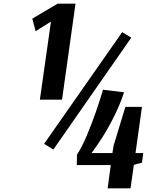

<svg xmlns="http://www.w3.org/2000/svg" viewBox="-20 -770 845 1040"><path d="M389 -750 316 -230H196L256 -653L173 -601L155 -669L292 -750ZM269 40 219 9 642 -596 691 -566ZM652 -270Q632 -209 602.5 -148.5Q573 -88 540 -35Q507 18 476 59H589L595 20L659 -191H749L714 59H756L749 111L705 123L687 250H563L580 124H396L397 68Q424 26 450 -35.5Q476 -97 499 -163Q522 -229 538 -284Z"/></svg>

Font: Arsenal SC
Style: Bold Italic
Weight: 700
Italic angle: -9.10001°
Designer: Andrij Shevchenko
Foundry: Stairsfor
Version: Version 2.001; ttfautohint (v1.8.4.7-5d5b)